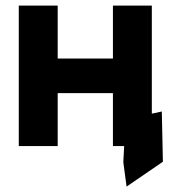

<svg xmlns="http://www.w3.org/2000/svg" viewBox="-20 -528 658 694"><path d="M47.9 -507.8H188.5V-316.4H388.2V-507.8H528.8V-117.2L564.9 -125L568.8 56.6L437.5 146.5L425.8 58.6L428.7 0H388.2V-191.4H188.5V0H47.9Z"/></svg>

Font: Giphurs
Style: Bold
Weight: 700
Version: Version 0.920; ttfautohint (v1.8.4.7-5d5b)